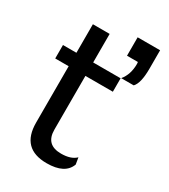

<svg xmlns="http://www.w3.org/2000/svg" viewBox="-180 -808 797 903"><g transform="rotate(30 218.5 -356.5)"><path d="M337 -92Q311 -66 257 -66Q174 -66 174 -148V-440H323V-513H174V-668H83V-513H10V-440H83V-134Q83 7 221 7Q320 7 343 -56ZM296 -620H355Q356 -615 356 -610Q356 -552 325 -515H393Q418 -541 418 -620V-720H296Z"/></g></svg>

Font: Sawarabi Gothic
Style: Regular
Weight: 400
Designer: mshio (mshio@users.sourceforge.jp)
Version: Version 20141215